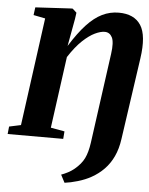

<svg xmlns="http://www.w3.org/2000/svg" viewBox="-72 -804 858 1105"><g transform="rotate(5 357.0 -251.0)"><path d="M343 251 319.5 206Q338 199.5 358.5 188.8Q379 178 395 164.5Q432 133.5 449 99Q466 64.5 474 7.5L545.5 -511.5Q555 -579.5 541 -607Q527 -634.5 498 -634.5Q474 -634.5 441.5 -619Q409 -603.5 371.2 -568Q333.5 -532.5 293.5 -471L237 -58L317 -43.5L313.5 0H-7.5L-3 -43.5L64.5 -58L149.5 -681.5L81.5 -695L87.5 -740L292 -751.5H302.5L326 -730L321 -694L292 -535Q340.5 -613 384.5 -660.2Q428.5 -707.5 473.5 -729.5Q518.5 -751.5 569 -751.5Q658.5 -751.5 696.8 -692.5Q735 -633.5 715.5 -500L647.5 -28.5Q639.5 29 619 72.8Q598.5 116.5 567.2 148.5Q536 180.5 495.5 203Q461.5 222 419 234.5Q376.5 247 343 251Z"/></g></svg>

Font: Merriweather 48pt Black
Style: Italic
Weight: 900
Italic angle: -7.8°
Version: Version 2.101